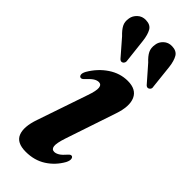

<svg xmlns="http://www.w3.org/2000/svg" viewBox="-225 -683 717 717"><g transform="rotate(45 134.0 -324.0)"><path d="M170.5 -66Q179 -66 189.5 -72.2Q200 -78.5 215 -96Q221.5 -103 226.5 -102Q232.5 -101.5 234.2 -93.2Q236 -85 229 -71Q208.5 -34.5 174.5 -12.8Q140.5 9 95 9Q47 9 34.8 -21.5Q22.5 -52 41 -105L109 -304.5Q121 -338.5 119.2 -353.5Q117.5 -368.5 104 -368.5Q94.5 -368.5 84 -361.8Q73.5 -355 56.5 -336.5Q50 -330.5 45 -331.5Q39 -332 37.2 -339.8Q35.5 -347.5 42.5 -360.5Q66 -400.5 101.5 -424.2Q137 -448 177.5 -448Q222.5 -448 236.5 -416.5Q250.5 -385 232 -331L164.5 -130Q153 -95 155 -80.5Q157 -66 170.5 -66ZM111.5 -594 122 -501.5Q124.5 -490.5 117 -484Q108.5 -478 100.5 -486L44.5 -550.5Q27 -567 19.5 -581.5Q12 -596 15.5 -615.5Q18 -632 31.5 -644.5Q45 -657 64.5 -656.5Q89 -656 98.5 -639.5Q108 -623 111.5 -594ZM250 -594 260 -501.5Q263 -490 255 -484.5Q247 -478.5 239 -486L183 -550Q165 -566.5 157.8 -581.2Q150.5 -596 154 -615.5Q156 -632 169.5 -644.5Q183 -657 202.5 -656.5Q227 -656 236.8 -639.5Q246.5 -623 250 -594Z"/></g></svg>

Font: Fraunces 144pt S050 SemiBold
Style: Italic
Weight: 600
Italic angle: -16°
Version: Version 1.000; ttfautohint (v1.8.3)